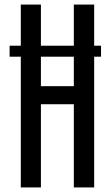

<svg xmlns="http://www.w3.org/2000/svg" viewBox="-20 -820 483 840"><path d="M71 0V-572H22V-620H71V-800H159V-620H303V-800H392V-620H422V-572H392V0H303V-364H159V0ZM159 -443H303V-572H159Z"/></svg>

Font: Big Shoulders Text Medium
Style: Regular
Weight: 500
Designer: Patric King
Foundry: XO Type Co
Version: Version 1.000; ttfautohint (v1.8.2)